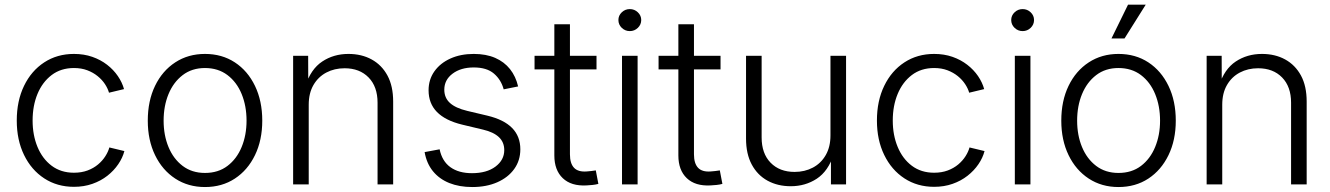

<svg xmlns="http://www.w3.org/2000/svg" viewBox="-20 -773 5578 805"><path d="M290 10.3Q219.7 10.3 165.5 -25.1Q111.3 -60.5 80.8 -123.3Q50.3 -186 50.3 -267.6Q50.3 -350.1 80.8 -413.1Q111.3 -476.1 165.5 -511.5Q219.7 -546.9 290 -546.9Q332 -546.9 366.9 -534.7Q401.9 -522.5 429 -501.5Q456.1 -480.5 474.1 -454.1Q492.2 -427.7 500 -399.4L437 -384.3Q432.1 -401.9 420.2 -420.2Q408.2 -438.5 389.6 -453.6Q371.1 -468.8 346.2 -478.3Q321.3 -487.8 290 -487.8Q235.4 -487.8 196.5 -458.3Q157.7 -428.7 137.2 -379.2Q116.7 -329.6 116.7 -267.6Q116.7 -206.5 137.2 -157Q157.7 -107.4 196.5 -78.1Q235.4 -48.8 290 -48.8Q321.8 -48.8 347.2 -58.3Q372.6 -67.9 391.1 -83.5Q409.7 -99.1 421.6 -117.9Q433.6 -136.7 438.5 -154.8L501.5 -139.6Q494.1 -111.3 475.8 -84.5Q457.5 -57.6 430.2 -36.1Q402.8 -14.6 367.4 -2.2Q332 10.3 290 10.3Z M839.4 11.2Q769 11.2 714.8 -24.2Q660.6 -59.6 630.1 -122.6Q599.6 -185.5 599.6 -267.1Q599.6 -350.1 630.1 -413.1Q660.6 -476.1 714.8 -511.5Q769 -546.9 839.4 -546.9Q910.6 -546.9 964.6 -511.5Q1018.6 -476.1 1049.1 -412.8Q1079.6 -349.6 1079.6 -267.1Q1079.6 -185.5 1049.1 -122.6Q1018.6 -59.6 964.6 -24.2Q910.6 11.2 839.4 11.2ZM839.4 -47.9Q895 -47.9 933.8 -77.4Q972.7 -106.9 993.2 -156.7Q1013.7 -206.5 1013.7 -267.1Q1013.7 -328.6 993.2 -378.7Q972.7 -428.7 933.6 -458.3Q894.5 -487.8 839.4 -487.8Q784.7 -487.8 745.8 -458Q707 -428.2 686.5 -378.4Q666 -328.6 666 -267.1Q666 -206.1 686.5 -156.5Q707 -106.9 745.8 -77.4Q784.7 -47.9 839.4 -47.9Z M1274.4 -334V0H1209V-539.1H1272L1272.5 -413.1H1260.7Q1283.2 -483.4 1331.1 -515.1Q1378.9 -546.9 1440.9 -546.9Q1496.1 -546.9 1538.3 -523.7Q1580.6 -500.5 1604.5 -456.3Q1628.4 -412.1 1628.4 -347.2V0H1563V-342.3Q1563 -409.7 1525.4 -448.2Q1487.8 -486.8 1424.8 -486.8Q1382.3 -486.8 1348.1 -468.8Q1314 -450.7 1294.2 -416.5Q1274.4 -382.3 1274.4 -334Z M1960 11.2Q1905.8 11.2 1863.8 -5.6Q1821.8 -22.5 1795.2 -55.2Q1768.6 -87.9 1760.3 -135.3L1823.2 -147Q1833.5 -97.2 1868.4 -72Q1903.3 -46.9 1959 -46.9Q2020.5 -46.9 2057.4 -74.5Q2094.2 -102.1 2094.2 -143.6Q2094.2 -176.8 2071.8 -198Q2049.3 -219.2 2005.4 -229.5L1917.5 -250.5Q1847.2 -267.6 1812 -303.5Q1776.9 -339.4 1776.9 -394.5Q1776.9 -439.5 1801.3 -473.9Q1825.7 -508.3 1868.4 -527.6Q1911.1 -546.9 1966.3 -546.9Q2018.1 -546.9 2056.2 -530.3Q2094.2 -513.7 2118.4 -483.2Q2142.6 -452.6 2152.3 -410.6L2091.8 -398.4Q2081.1 -438.5 2051 -464.4Q2021 -490.2 1966.3 -490.2Q1912.1 -490.2 1877.4 -464.1Q1842.8 -438 1842.8 -397Q1842.8 -362.8 1866.5 -341.3Q1890.1 -319.8 1939 -308.1L2023.4 -288.1Q2092.8 -271.5 2127.2 -236.3Q2161.6 -201.2 2161.6 -147Q2161.6 -100.1 2136 -64.5Q2110.4 -28.8 2064.9 -8.8Q2019.5 11.2 1960 11.2Z M2481 -539.1V-481.9H2221.2V-539.1ZM2304.2 -671.4H2369.6V-126Q2369.6 -87.4 2387 -69.3Q2404.3 -51.3 2440.4 -54.2Q2448.2 -54.7 2458.7 -55.9Q2469.2 -57.1 2478 -58.6L2488.8 -2Q2478 1 2464.8 2.4Q2451.7 3.9 2439 4.4Q2375 7.8 2339.6 -25.9Q2304.2 -59.6 2304.2 -121.1Z M2587.9 0V-539.1H2653.3V0ZM2620.6 -642.6Q2601.1 -642.6 2586.9 -656.2Q2572.8 -669.9 2572.8 -689Q2572.8 -708 2586.9 -721.4Q2601.1 -734.9 2620.6 -734.9Q2640.1 -734.9 2654.3 -721.4Q2668.5 -708 2668.5 -689Q2668.5 -669.9 2654.3 -656.2Q2640.1 -642.6 2620.6 -642.6Z M3001 -539.1V-481.9H2741.2V-539.1ZM2824.2 -671.4H2889.6V-126Q2889.6 -87.4 2907 -69.3Q2924.3 -51.3 2960.4 -54.2Q2968.3 -54.7 2978.8 -55.9Q2989.3 -57.1 2998 -58.6L3008.8 -2Q2998 1 2984.9 2.4Q2971.7 3.9 2959 4.4Q2895 7.8 2859.6 -25.9Q2824.2 -59.6 2824.2 -121.1Z M3295.4 7.8Q3240.7 7.8 3198.2 -15.4Q3155.8 -38.6 3131.8 -83.3Q3107.9 -127.9 3107.9 -191.9V-539.1H3173.3V-196.8Q3173.3 -129.4 3210.9 -90.8Q3248.5 -52.2 3311.5 -52.2Q3354 -52.2 3388.2 -70.3Q3422.4 -88.4 3442.1 -122.8Q3461.9 -157.2 3461.9 -205.1V-539.1H3527.3V0H3463.9V-126H3475.6Q3452.6 -55.2 3404.5 -23.7Q3356.4 7.8 3295.4 7.8Z M3896.5 10.3Q3826.2 10.3 3772 -25.1Q3717.8 -60.5 3687.3 -123.3Q3656.7 -186 3656.7 -267.6Q3656.7 -350.1 3687.3 -413.1Q3717.8 -476.1 3772 -511.5Q3826.2 -546.9 3896.5 -546.9Q3938.5 -546.9 3973.4 -534.7Q4008.3 -522.5 4035.4 -501.5Q4062.5 -480.5 4080.6 -454.1Q4098.6 -427.7 4106.4 -399.4L4043.5 -384.3Q4038.6 -401.9 4026.6 -420.2Q4014.6 -438.5 3996.1 -453.6Q3977.5 -468.8 3952.6 -478.3Q3927.7 -487.8 3896.5 -487.8Q3841.8 -487.8 3803 -458.3Q3764.2 -428.7 3743.7 -379.2Q3723.1 -329.6 3723.1 -267.6Q3723.1 -206.5 3743.7 -157Q3764.2 -107.4 3803 -78.1Q3841.8 -48.8 3896.5 -48.8Q3928.2 -48.8 3953.6 -58.3Q3979 -67.9 3997.6 -83.5Q4016.1 -99.1 4028.1 -117.9Q4040 -136.7 4044.9 -154.8L4107.9 -139.6Q4100.6 -111.3 4082.3 -84.5Q4064 -57.6 4036.6 -36.1Q4009.3 -14.6 3973.9 -2.2Q3938.5 10.3 3896.5 10.3Z M4234.9 0V-539.1H4300.3V0ZM4267.6 -642.6Q4248 -642.6 4233.9 -656.2Q4219.7 -669.9 4219.7 -689Q4219.7 -708 4233.9 -721.4Q4248 -734.9 4267.6 -734.9Q4287.1 -734.9 4301.3 -721.4Q4315.4 -708 4315.4 -689Q4315.4 -669.9 4301.3 -656.2Q4287.1 -642.6 4267.6 -642.6Z M4669.4 11.2Q4599.1 11.2 4544.9 -24.2Q4490.7 -59.6 4460.2 -122.6Q4429.7 -185.5 4429.7 -267.1Q4429.7 -350.1 4460.2 -413.1Q4490.7 -476.1 4544.9 -511.5Q4599.1 -546.9 4669.4 -546.9Q4740.7 -546.9 4794.7 -511.5Q4848.6 -476.1 4879.2 -412.8Q4909.7 -349.6 4909.7 -267.1Q4909.7 -185.5 4879.2 -122.6Q4848.6 -59.6 4794.7 -24.2Q4740.7 11.2 4669.4 11.2ZM4669.4 -47.9Q4725.1 -47.9 4763.9 -77.4Q4802.7 -106.9 4823.2 -156.7Q4843.8 -206.5 4843.8 -267.1Q4843.8 -328.6 4823.2 -378.7Q4802.7 -428.7 4763.7 -458.3Q4724.6 -487.8 4669.4 -487.8Q4614.7 -487.8 4575.9 -458Q4537.1 -428.2 4516.6 -378.4Q4496.1 -328.6 4496.1 -267.1Q4496.1 -206.1 4516.6 -156.5Q4537.1 -106.9 4575.9 -77.4Q4614.7 -47.9 4669.4 -47.9ZM4640.1 -611.8 4709.5 -753.4H4783.7L4694.8 -611.8Z M5104.5 -334V0H5039.1V-539.1H5102.1L5102.5 -413.1H5090.8Q5113.3 -483.4 5161.1 -515.1Q5209 -546.9 5271 -546.9Q5326.2 -546.9 5368.4 -523.7Q5410.6 -500.5 5434.6 -456.3Q5458.5 -412.1 5458.5 -347.2V0H5393.1V-342.3Q5393.1 -409.7 5355.5 -448.2Q5317.9 -486.8 5254.9 -486.8Q5212.4 -486.8 5178.2 -468.8Q5144 -450.7 5124.3 -416.5Q5104.5 -382.3 5104.5 -334Z"/></svg>

Font: Inter 18pt Light
Style: Regular
Weight: 300
Designer: Rasmus Andersson
Foundry: rsms
Version: Version 4.001;git-66647c0bb